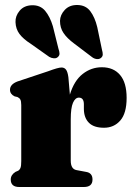

<svg xmlns="http://www.w3.org/2000/svg" viewBox="-20 -748 534 768"><path d="M253.5 -439.5 259.5 -369.5Q276.5 -425.5 310.8 -452.2Q345 -479 387.5 -479Q434 -479 460.2 -448.2Q486.5 -417.5 486.5 -356.5Q486.5 -295 461.2 -266Q436 -237 396 -237Q355.5 -237 335.8 -256.8Q316 -276.5 315.5 -311.5V-332Q315 -357.5 295.5 -357.5Q281 -357.5 272 -337Q263 -316.5 263 -271V-105.5Q263 -71.5 286.5 -67.5L324 -60.5Q350 -56.5 350 -30Q350 0 315.5 0H57Q23 0 23 -30Q23 -48.5 42 -60.5L52.5 -65Q59 -69 62 -76.8Q65 -84.5 65 -103.5V-327.5Q65 -343.5 61.2 -350Q57.5 -356.5 49.5 -360L38.5 -362.5Q20 -371.5 20 -389Q20 -410.5 49.5 -422L172.5 -463Q212.5 -478 226 -478Q237.5 -478 244 -469.5Q250.5 -461 253.5 -439.5ZM369 -639.5 388 -548.5Q391 -538.5 391 -530.2Q391 -522 383.5 -516Q376.5 -510.5 366.8 -511.8Q357 -513 349 -519L277 -573.5Q248 -595 234 -616Q220 -637 220 -664.5Q220.5 -688.5 239.2 -708.5Q258 -728.5 289.5 -728Q323 -727.5 341.2 -703.2Q359.5 -679 369 -639.5ZM191.5 -643 214 -552.5Q217.5 -543 218 -534.5Q218.5 -526 211.5 -520Q205.5 -514 195.5 -514.8Q185.5 -515.5 177 -520.5L103.5 -572.5Q73 -592 58 -612Q43 -632 42 -659.5Q41 -684 58.5 -705Q76 -726 107.5 -727Q141 -728 160.5 -704.8Q180 -681.5 191.5 -643Z"/></svg>

Font: Fraunces 72pt Soft Black
Style: Regular
Weight: 900
Version: Version 1.000;[b76b70a41]